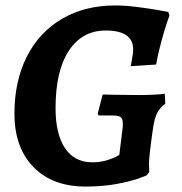

<svg xmlns="http://www.w3.org/2000/svg" viewBox="-20 -673 670 705"><path d="M585 -329 587 -292Q569 -280 558.5 -260.5Q548 -241 543 -209Q538 -178 532.5 -133Q527 -88 527 -74L528 -41L518 -29Q518 -28 486.5 -17Q455 -6 405.5 3Q356 12 294 12Q173 12 103 -59.5Q33 -131 33 -256Q33 -375 78.5 -465Q124 -555 208 -604Q292 -653 403 -653Q439 -653 482.5 -647.5Q526 -642 557.5 -636.5Q589 -631 598 -629L602 -616Q600 -610 592 -586.5Q584 -563 573 -523Q562 -483 553 -436L460 -430Q461 -437 465 -458Q469 -479 469 -491Q469 -561 368 -561Q282 -561 233 -487Q184 -413 184 -276Q184 -180 219 -128.5Q254 -77 319 -77Q345 -77 367 -83Q389 -89 402 -95.5Q415 -102 418 -104L430 -201Q431 -208 431 -219Q431 -237 423 -243Q415 -249 393 -249H342L339 -257L357 -326Q358 -326 401 -325Q444 -324 491 -324Q518 -324 547 -325.5Q576 -327 585 -329Z"/></svg>

Font: Alegreya
Style: Bold Italic
Weight: 700
Italic angle: -7°
Designer: Juan Pablo del Peral
Foundry: Huerta Tipografica
Version: Version 2.007; ttfautohint (v1.6)